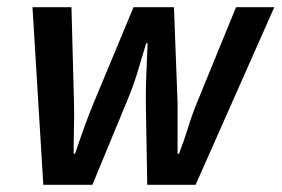

<svg xmlns="http://www.w3.org/2000/svg" viewBox="-20 -512 780 532"><path d="M100 0 70 -492H178L185 -228Q186 -197 185 -159.5Q184 -122 184 -86H188Q200 -122 213.5 -159.5Q227 -197 240 -228L350 -492H462L472 -228Q472 -197 472 -159.5Q472 -122 472 -86H476Q490 -122 501.5 -159.5Q513 -197 526 -228L634 -492H740L522 0H388L384 -232Q384 -270 385.5 -307Q387 -344 389 -392H385Q371 -344 359.5 -307Q348 -270 332 -232L236 0Z"/></svg>

Font: Source Sans 3 SemiBold
Style: Italic
Weight: 600
Italic angle: -11°
Designer: Paul D. Hunt
Foundry: Adobe
Version: Version 3.046;hotconv 1.0.118;makeotfexe 2.5.65603